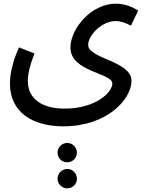

<svg xmlns="http://www.w3.org/2000/svg" viewBox="-20 -454 783 1041"><path d="M34 0C34 155 158 231 323 231C561 231 693 84 693 -16C693 -123 458 -136 458 -210C458 -264 533 -340 607 -340C636 -340 667 -327 690 -315L729 -396C705 -414 658 -434 607 -434C477 -434 362 -301 362 -196C362 -63 589 -60 589 -1C589 47 498 135 330 135C210 135 131 83 131 -14C131 -55 143 -103 167 -164L83 -197C44 -111 34 -45 34 0ZM345 426C373 426 397 403 397 374C397 345 373 321 345 321C315 321 292 345 292 374C292 403 315 426 345 426ZM345 567C374 567 397 544 397 515C397 486 374 462 345 462C316 462 292 486 292 515C292 544 316 567 345 567Z"/></svg>

Font: Noto Sans Arabic SemCond Med
Style: Regular
Weight: 500
Width: 4
Designer: Monotype Design Team, Nadine Chahine, Nizar Qandah and Khaled Hosny
Foundry: Monotype Imaging Inc.
Version: Version 2.012